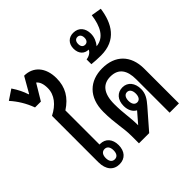

<svg xmlns="http://www.w3.org/2000/svg" viewBox="-250 -1140 1369 1369"><g transform="rotate(-45 434.0 -456.0)"><path d="M325 -744C325 -854 264 -920 174 -920L107 -803H103C91 -841 73 -878 45 -920L-30 -870C12 -823 45 -770 69 -705H128L200 -825C220 -809 231 -781 231 -738C231 -670 185 -614 112 -577V-110C112 -34 150 8 209 8C267 8 301 -32 301 -94C301 -154 267 -193 213 -193H207V-537C286 -588 325 -654 325 -744ZM210 -145C236 -145 249 -124 249 -93C249 -61 236 -41 210 -41C184 -41 170 -61 170 -93C170 -125 184 -145 210 -145Z M412 0H515L643 -147C674 -183 697 -215 697 -263C697 -323 664 -366 611 -366C558 -366 523 -328 523 -266C523 -224 540 -191 569 -176L499 -95V-96C499 -179 485 -226 485 -322C485 -435 532 -481 604 -481C687 -481 721 -426 721 -337V0H815V-350C815 -485 735 -564 605 -564C479 -564 391 -486 391 -338C391 -219 412 -162 412 -71ZM610 -215C585 -215 573 -238 573 -267C573 -296 585 -319 610 -319C635 -319 647 -296 647 -267C647 -237 635 -215 610 -215Z M664 -634C819 -634 880 -741 898 -871L820 -884C807 -785 770 -711 688 -703C709 -728 723 -760 723 -795C723 -849 693 -889 637 -889C592 -889 559 -859 559 -807C559 -756 589 -726 631 -726C623 -706 600 -691 571 -687V-639C602 -636 628 -634 664 -634ZM638 -768C617 -768 606 -783 606 -807C606 -831 617 -847 638 -847C658 -847 670 -831 670 -807C670 -783 658 -768 638 -768Z"/></g></svg>

Font: Noto Sans Thai Looped Condensed Medium
Style: Regular
Weight: 500
Width: 3
Designer: Sasikarn Vongin, Ben Mitchell
Foundry: The Fontpad Ltd
Version: Version 1.001